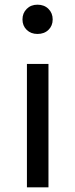

<svg xmlns="http://www.w3.org/2000/svg" viewBox="-20 -800 322 820"><path d="M140 -780Q169 -780 187 -762Q205 -744 205 -717Q205 -690 187 -672.5Q169 -655 140 -655Q112 -655 94 -672.5Q76 -690 76 -717Q76 -744 94 -762Q112 -780 140 -780ZM187 -527V0H95V-527Z"/></svg>

Font: Fira Sans
Style: Regular
Weight: 400
Designer: Carrois Corporate & Edenspiekermann AG
Foundry: Carrois Corporate GbR & Edenspiekermann AG
Version: Version 4.106;PS 004.106;hotconv 1.0.70;makeotf.lib2.5.58329